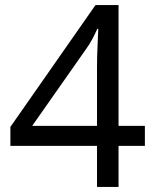

<svg xmlns="http://www.w3.org/2000/svg" viewBox="-20 -738 612 758"><path d="M552 -162H448V0H363V-162H21V-237L357 -718H448V-241H552ZM363 -466Q363 -518 365 -554.5Q367 -591 368 -624H364Q356 -605 344 -583Q332 -561 321 -546L107 -241H363Z"/></svg>

Font: Noto Sans Sogdian
Style: Regular
Weight: 400
Designer: Monotype Design Team
Foundry: Monotype Imaging Inc.
Version: Version 2.002; ttfautohint (v1.8.4.7-5d5b)